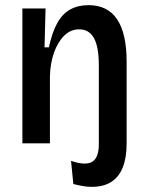

<svg xmlns="http://www.w3.org/2000/svg" viewBox="-20 -557 573 746"><path d="M336 169Q319 169 302 166Q285 163 265 158L256 68Q311 87 337.5 72Q364 57 364 3V-21H472V0Q472 56 457 93.5Q442 131 412 150Q382 169 336 169ZM67 0V-336V-524H157L153 -373H170Q182 -430 202 -466.5Q222 -503 252.5 -520Q283 -537 324 -537Q398 -537 435 -482Q472 -427 472 -317V0H364V-303Q364 -375 345 -409Q326 -443 288 -443Q254 -443 229 -418Q204 -393 189.5 -351.5Q175 -310 174 -260V0Z"/></svg>

Font: Bricolage Grotesque SemiCondensed Medium
Style: Regular
Weight: 500
Width: 4
Designer: Mathieu Triay
Foundry: Atelier Triay
Version: Version 1.001;gftools[0.9.33.dev8+g029e19f]